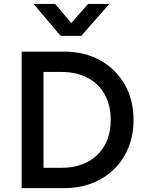

<svg xmlns="http://www.w3.org/2000/svg" viewBox="-20 -965 753 985"><path d="M91.2 0V-700H310.2Q414.4 -700 494.5 -655.3Q574.6 -610.6 619.8 -531.5Q665.1 -452.4 665.1 -349.4Q665.1 -272.8 639.2 -208.6Q613.3 -144.4 565.9 -97.8Q518.6 -51.2 453.5 -25.6Q388.4 0 310.2 0ZM203.2 -104.2H296.4Q353.1 -104.2 399.3 -121Q445.5 -137.8 478.8 -169.8Q512.2 -201.8 530.1 -247.1Q548.1 -292.4 548.1 -349.4Q548.1 -425.9 516.8 -481.2Q485.4 -536.4 428.9 -566.1Q372.3 -595.8 296.4 -595.8H203.2ZM291.2 -780.9 152.2 -944.8H262.8L346.1 -846.6L431.8 -944.8H541.1L396.7 -780.9Z"/></svg>

Font: Geologica-Sharp
Style: Regular
Weight: 100
Designer: Sindre Bremnes, Frode Helland
Foundry: Monokrom Skriftforlag AS
Version: Version 1.010;gftools[0.9.28]